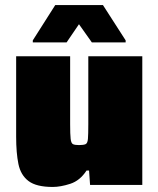

<svg xmlns="http://www.w3.org/2000/svg" viewBox="-20 -733 628 761"><path d="M189 8Q124 8 93 -15.5Q62 -39 53 -83Q44 -127 44 -191V-510H258V-241Q258 -200 260 -182.5Q262 -165 269.5 -161.5Q277 -158 293 -158Q311 -158 319 -161.5Q327 -165 328.5 -182.5Q330 -200 330 -241V-510H544V0H337L333 -57H323Q297 -17 258.5 -4.5Q220 8 189 8ZM110 -565V-573L199 -713H388L478 -573V-565H344L293 -637L244 -565Z"/></svg>

Font: Saira Black
Style: Regular
Weight: 900
Designer: Hector Gatti with collaboration of the Omnibus-Type team
Foundry: Omnibus-Type
Version: Version 1.100; ttfautohint (v1.8.3)